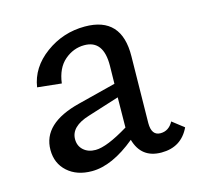

<svg xmlns="http://www.w3.org/2000/svg" viewBox="-72 -498 597 579"><g transform="rotate(-15 226.5 -208.5)"><path d="M417 -78 453 -50Q427 5 365 5Q302 5 285 -56Q211 5 148 5Q101 5 72 -21Q43 -47 43 -89Q43 -172 163 -202L281 -232L282 -288Q283 -368 223 -368Q189 -368 161.5 -344.5Q134 -321 128 -274L53 -282Q62 -342 116.5 -382Q171 -422 239 -422Q354 -422 352 -299L349 -91Q349 -52 377 -52Q403 -52 417 -78ZM175 -54Q210 -54 279 -96V-104L280 -190L182 -159Q123 -141 123 -101Q123 -80 137.5 -67Q152 -54 175 -54Z"/></g></svg>

Font: EauTest Medium
Style: Regular
Weight: 500
Designer: Christian Thalmann (Catharsis Fonts)
Version: Version 0.001;PS 000.001;hotconv 1.0.88;makeotf.lib2.5.64775